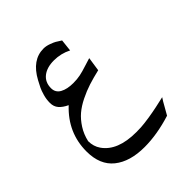

<svg xmlns="http://www.w3.org/2000/svg" viewBox="-189 -598 930 930"><g transform="rotate(-45 275.5 -133.0)"><path d="M53.2 24.9Q53.2 -103.5 150.9 -194.8Q123.5 -207.5 108.9 -224.4Q94.2 -241.2 94.2 -266.6Q94.2 -292 101.1 -315.4Q107.9 -338.9 114 -351.3Q120.1 -363.8 131.8 -385.7Q180.2 -475.1 258.3 -475.1Q275.9 -475.1 295.4 -468Q314.9 -460.9 323 -456.1Q331.1 -451.2 350.1 -439L343.3 -377.4Q301.3 -398.9 253.4 -398.9Q205.6 -398.9 177 -376.5Q148.4 -354 148.4 -313.5Q148.4 -283.2 174.6 -268.8Q200.7 -254.4 242.7 -254.4Q268.6 -254.4 290.3 -258.8Q312 -263.2 341.3 -272.9Q370.6 -282.7 382.3 -285.6L371.6 -213.4Q328.1 -203.1 295.2 -192.6Q262.2 -182.1 227.1 -164.8Q191.9 -147.5 167.2 -126.5Q142.6 -105.5 122.8 -74.5Q103 -43.5 94.2 -4.9Q94.2 31.2 113.3 58.6Q162.6 129.4 290 129.4Q326.2 129.4 348.6 126.2Q371.1 123 382.3 121.6Q393.6 120.1 413.8 116.2Q434.1 112.3 441.4 110.8Q479.5 103 498.5 98.1Q488.8 111.8 474.1 138.9Q459.5 166 451.7 178.2Q353.5 209 267.6 209Q168 209 110.6 163.1Q53.2 117.2 53.2 24.9Z"/></g></svg>

Font: VizhehAzad
Style: Regular
Weight: 400
Designer: damoon khanjanzadeh
Foundry: http://font-store.ir
Version: Version:0.0.3;RFB:1.2.5;Building:2016-04-04 21:25:54.909891